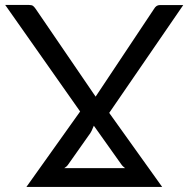

<svg xmlns="http://www.w3.org/2000/svg" viewBox="-36 -736 741 756"><path d="M456.5 -74Q452.5 -77 448.5 -80.8Q444.5 -84.5 441.5 -89L333.5 -241Q329.5 -231 324.8 -221Q320 -211 313 -202.5L230.5 -85.5Q226 -79.5 217 -74ZM394 -291.5 602.5 0H68L279.5 -297L-15.5 -716.5H78Q89 -716.5 94 -712.8Q99 -709 104.5 -701L340.5 -355.5L570.5 -701Q579 -716 593 -716H685.5Z"/></svg>

Font: Lato 2
Style: Regular
Weight: 400
Designer: Lukasz Dziedzic with Adam Twardoch and Botio Nikoltchev
Foundry: tyPoland Lukasz Dziedzic
Version: Version 2.015; 2015-08-06; http://www.latofonts.com/